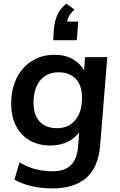

<svg xmlns="http://www.w3.org/2000/svg" viewBox="-20 -822 663 1065"><path d="M88 79Q135 106 179 117Q223 128 274 128Q337 128 372 95Q407 62 413 -7L422 -130L437 -122Q424 -89 398 -64.5Q372 -40 336.5 -27.5Q301 -15 260 -15Q193 -15 144 -43.5Q95 -72 68.5 -124.5Q42 -177 42 -247Q42 -326 71.5 -387Q101 -448 155.5 -483Q210 -518 282 -518Q346 -518 390.5 -490Q435 -462 456 -411L444 -398L452 -505H575L536 -20Q526 107 458.5 165Q391 223 270 223Q149 223 60 175ZM297 -111Q360 -111 397.5 -156Q435 -201 435 -278Q435 -348 400.5 -384.5Q366 -421 304 -421Q240 -421 203 -376Q166 -331 166 -252Q166 -185 200 -148Q234 -111 297 -111ZM275 -599 279 -661Q283 -704 297.5 -738Q312 -772 348 -802L393 -769Q369 -747 360 -726Q351 -705 349 -681L322 -702H414L406 -599Z"/></svg>

Font: Muli
Style: Bold Italic
Weight: 700
Italic angle: -4.541°
Designer: Vernon Adams
Foundry: Vernon Adams
Version: Version 2.100; ttfautohint (v1.8.1.43-b0c9)